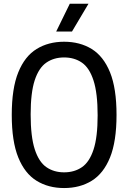

<svg xmlns="http://www.w3.org/2000/svg" viewBox="-20 -966 666 996"><path d="M312.5 9.5Q231 9.5 169.8 -28.2Q108.5 -66 74.8 -149.2Q41 -232.5 41 -370Q41 -507.5 74.8 -590.8Q108.5 -674 169.8 -711.8Q231 -749.5 312.5 -749.5Q394.5 -749.5 455.8 -711.8Q517 -674 550.8 -590.8Q584.5 -507.5 584.5 -370Q584.5 -232.5 550.8 -149.2Q517 -66 455.8 -28.2Q394.5 9.5 312.5 9.5ZM312.5 -72Q366 -72 405 -98.8Q444 -125.5 465.2 -190Q486.5 -254.5 486.5 -367.5Q486.5 -482.5 465.2 -548.2Q444 -614 405 -641Q366 -668 312.5 -668Q259.5 -668 220.5 -641.2Q181.5 -614.5 160.2 -550Q139 -485.5 139 -372.5Q139 -257.5 160.2 -191.8Q181.5 -126 220.5 -99Q259.5 -72 312.5 -72ZM271.5 -802.5 342 -946.5H439L353.5 -802.5Z"/></svg>

Font: Encode Sans Condensed Medium
Style: Regular
Weight: 500
Width: 3
Designer: Multiple Designers
Foundry: Impallari Type
Version: Version 3.000; ttfautohint (v1.8.3) -l 8 -r 50 -G 200 -x 14 